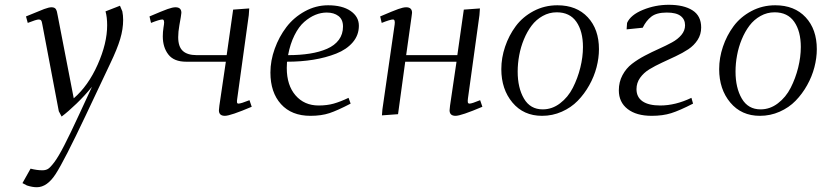

<svg xmlns="http://www.w3.org/2000/svg" viewBox="-20 -474 3411 797"><path d="M73.2 286.1 106.9 226.1Q133.8 232.9 155.8 232.9Q169.4 232.9 179 227.3Q188.5 221.7 205.3 199.5Q222.2 177.2 246.8 129.4Q271.5 81.5 309.1 0L361.8 -113.8Q333 -78.1 297.6 -43.9Q262.2 -9.8 235.8 9.8L224.1 -12.2L155.8 -372.1Q153.8 -385.3 150.6 -389.2Q147.5 -393.1 141.1 -393.1Q130.9 -393.1 95.2 -378.9L87.9 -405.8Q142.6 -428.7 162.8 -436.3Q183.1 -443.8 193.8 -443.8Q207 -443.8 211.9 -436Q216.8 -428.2 219.2 -411.1L286.1 -65.9Q346.2 -117.7 385.5 -206.1Q424.8 -294.4 424.8 -369.1Q424.8 -402.8 418 -426.8L478 -450.2L487.8 -426.8Q491.2 -410.2 491.2 -391.1Q491.2 -353.5 479 -312.3Q466.8 -271 437 -209L335 6.8Q247.1 192.4 211.4 247.8Q175.8 303.2 132.8 303.2Q114.3 303.2 91.8 295.9Z M600.6 -405.8Q655.3 -429.2 675.8 -436.5Q696.3 -443.8 708.5 -443.8Q732.9 -443.8 732.9 -420.9Q732.9 -419.9 730.5 -402.8L724.6 -369.1Q719.7 -341.8 719.7 -319.8Q719.7 -280.3 738.8 -262.7Q757.8 -245.1 796.9 -245.1H920.9L947.8 -434.1L1014.6 -439L1012.7 -411.1L964.8 -64.9Q962.9 -53.7 963.9 -48.8Q964.8 -43.9 969.7 -43.9Q980 -43.9 1015.6 -58.1L1024.9 -30.8Q936.5 6.8 913.6 6.8Q888.7 6.8 888.7 -16.1Q888.7 -21.5 890.6 -35.2L917.5 -217.8H752.9Q702.1 -217.8 679 -247.6Q655.8 -277.3 655.8 -323.2Q655.8 -341.8 658.7 -359.9L660.6 -372.1Q663.6 -393.1 653.8 -393.1Q642.6 -393.1 606.9 -378.9Z M1102.5 -172.9Q1102.5 -222.2 1120.4 -271.7Q1138.2 -321.3 1168.9 -361.6Q1199.7 -401.9 1245.4 -427Q1291 -452.1 1341.8 -452.1Q1400.9 -452.1 1435.3 -428.5Q1469.7 -404.8 1469.7 -367.2Q1469.7 -328.1 1444.3 -298.3Q1418.9 -268.6 1375.5 -251.5Q1332 -234.4 1280.8 -226.1Q1229.5 -217.8 1171.4 -217.8Q1170.4 -205.6 1170.4 -191.9Q1170.4 -120.1 1206.8 -78.1Q1243.2 -36.1 1302.7 -36.1Q1337.4 -36.1 1365.2 -43.9Q1393.1 -51.8 1426.8 -67.9L1435.5 -43.9Q1381.3 -15.6 1347.7 -4.4Q1314 6.8 1268.6 6.8Q1190.4 6.8 1146.5 -41.7Q1102.5 -90.3 1102.5 -172.9ZM1175.8 -245.1Q1225.6 -245.1 1265.9 -251.5Q1306.2 -257.8 1337.6 -271.5Q1369.1 -285.2 1386.5 -308.6Q1403.8 -332 1403.8 -363.8Q1403.8 -393.1 1385 -407.5Q1366.2 -421.9 1336.4 -421.9Q1312.5 -421.9 1289.1 -412.4Q1265.6 -402.8 1242.9 -383.1Q1220.2 -363.3 1202.4 -327.6Q1184.6 -292 1175.8 -245.1Z M1558.1 -405.8Q1612.8 -429.2 1633.3 -436.5Q1653.8 -443.8 1666 -443.8Q1690.4 -443.8 1690.4 -420.9Q1690.4 -419.4 1689.9 -416.7Q1689.5 -414.1 1689 -409.4Q1688.5 -404.8 1688 -401.9L1666 -245.1H1878.4L1905.3 -434.1L1972.2 -439L1970.2 -411.1L1922.4 -64.9Q1920.9 -53.7 1922.1 -48.8Q1923.3 -43.9 1929.2 -43.9Q1938.5 -43.9 1973.1 -58.1L1982.4 -30.8Q1894 6.8 1871.1 6.8Q1846.2 6.8 1846.2 -16.1Q1846.2 -21.5 1848.1 -35.2L1875 -217.8H1662.1L1632.3 0L1565.4 4.9L1567.4 -20L1618.2 -372.1Q1621.1 -393.1 1611.3 -393.1Q1600.1 -393.1 1564.5 -378.9Z M2061 -187Q2061 -233.9 2076.7 -280.3Q2092.3 -326.7 2120.8 -365.2Q2149.4 -403.8 2194.8 -428Q2240.2 -452.1 2293.9 -452.1Q2373.5 -452.1 2419.9 -402.3Q2466.3 -352.5 2466.3 -270Q2466.3 -233.4 2456.3 -194.8Q2446.3 -156.2 2426 -120.1Q2405.8 -84 2378.2 -55.7Q2350.6 -27.3 2312 -10.3Q2273.4 6.8 2230 6.8Q2153.3 6.8 2107.2 -48.3Q2061 -103.5 2061 -187ZM2128.9 -176.8Q2128.9 -109.4 2155 -64.7Q2181.2 -20 2232.9 -20Q2272 -20 2304.9 -45.2Q2337.9 -70.3 2357.9 -109.6Q2377.9 -148.9 2388.9 -193.1Q2399.9 -237.3 2399.9 -278.8Q2399.9 -344.2 2372.6 -383.5Q2345.2 -422.9 2291 -422.9Q2259.8 -422.9 2232.7 -407.7Q2205.6 -392.6 2186.8 -367.7Q2168 -342.8 2154.8 -310.8Q2141.6 -278.8 2135.3 -244.6Q2128.9 -210.4 2128.9 -176.8Z M2548.8 -99.1Q2548.8 -133.8 2564 -162.1Q2579.1 -190.4 2603.3 -209Q2627.4 -227.5 2656.7 -242.9Q2686 -258.3 2715.6 -271.5Q2745.1 -284.7 2769.3 -297.9Q2793.5 -311 2808.6 -329.1Q2823.7 -347.2 2823.7 -369.1Q2823.7 -393.6 2805.4 -407.7Q2787.1 -421.9 2748 -421.9Q2705.6 -421.9 2683.8 -405Q2662.1 -388.2 2647.9 -358.9L2581.1 -352.1L2583 -378.9Q2597.7 -412.1 2648.9 -433.1Q2700.2 -454.1 2755.9 -454.1Q2818.4 -454.1 2854.5 -431.2Q2890.6 -408.2 2890.6 -359.9Q2890.6 -331.1 2875.7 -308.1Q2860.8 -285.2 2837.2 -269.5Q2813.5 -253.9 2784.9 -240.5Q2756.3 -227.1 2727.8 -213.9Q2699.2 -200.7 2675.5 -186.3Q2651.9 -171.9 2637 -150.9Q2622.1 -129.9 2622.1 -104Q2622.1 -70.8 2647.2 -53.5Q2672.4 -36.1 2720.7 -36.1Q2783.7 -36.1 2850.1 -67.9L2856.9 -43.9Q2800.8 -15.1 2766.1 -4.2Q2731.4 6.8 2685.1 6.8Q2621.6 6.8 2585.2 -21.5Q2548.8 -49.8 2548.8 -99.1Z M2965.3 -187Q2965.3 -233.9 2981 -280.3Q2996.6 -326.7 3025.1 -365.2Q3053.7 -403.8 3099.1 -428Q3144.5 -452.1 3198.2 -452.1Q3277.8 -452.1 3324.2 -402.3Q3370.6 -352.5 3370.6 -270Q3370.6 -233.4 3360.6 -194.8Q3350.6 -156.2 3330.3 -120.1Q3310.1 -84 3282.5 -55.7Q3254.9 -27.3 3216.3 -10.3Q3177.7 6.8 3134.3 6.8Q3057.6 6.8 3011.5 -48.3Q2965.3 -103.5 2965.3 -187ZM3033.2 -176.8Q3033.2 -109.4 3059.3 -64.7Q3085.4 -20 3137.2 -20Q3176.3 -20 3209.2 -45.2Q3242.2 -70.3 3262.2 -109.6Q3282.2 -148.9 3293.2 -193.1Q3304.2 -237.3 3304.2 -278.8Q3304.2 -344.2 3276.9 -383.5Q3249.5 -422.9 3195.3 -422.9Q3164.1 -422.9 3137 -407.7Q3109.9 -392.6 3091.1 -367.7Q3072.3 -342.8 3059.1 -310.8Q3045.9 -278.8 3039.6 -244.6Q3033.2 -210.4 3033.2 -176.8Z"/></svg>

Font: Dehuti Alt
Style: Italic
Weight: 400
Version: Version 1.2